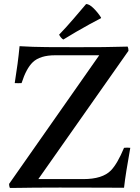

<svg xmlns="http://www.w3.org/2000/svg" viewBox="-20 -931 696 952"><path d="M617 -679 170 -43H393Q488 -43 530 -86Q562 -119 595 -198Q611 -200 626 -198Q615 -136 607 -86.5Q599 -37 595 0Q580 0 502.5 -0.5Q425 -1 276 -1Q197 -1 151 -0.5Q105 0 78 0.5Q51 1 29 1Q25 -8 25 -19L472 -657H254Q178 -657 142 -622Q110 -591 87 -519Q71 -518 53 -519Q61 -569 67 -614Q73 -659 77 -702Q142 -698 212.5 -697.5Q283 -697 362 -697Q443 -697 491.5 -697.5Q540 -698 568 -699Q596 -700 613 -700Q615 -696 616 -690.5Q617 -685 617 -679ZM481 -844V-841Q459 -830 425.5 -811.5Q392 -793 356.5 -772.5Q321 -752 294 -735Q283 -741 273 -759Q307 -794 343 -836Q379 -878 407 -911Q423 -911 444.5 -889.5Q466 -868 481 -844Z"/></svg>

Font: Tiro Devanagari Marathi
Style: Regular
Weight: 400
Designer: Devanagari: John Hudson & Fiona Ross. Latin: John Hudson.
Foundry: Tiro Typeworks Ltd.
Version: Version 1.52